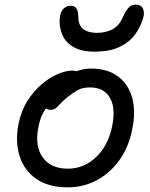

<svg xmlns="http://www.w3.org/2000/svg" viewBox="-20 -793 646 825"><path d="M270.8 12Q189.2 12 136.7 -23.8Q84.2 -59.6 64.4 -121.5Q44.6 -183.4 59.8 -262Q71.4 -318.2 98.6 -360.7Q125.8 -403.2 160.4 -432.1Q195 -461 229.8 -475.4Q264.6 -489.8 290.4 -489.8Q300.8 -489.8 308.6 -486.9Q316.4 -484 320.7 -477.7Q325 -471.4 322.6 -460.4Q317.6 -439.6 306.6 -423.4Q295.6 -407.2 266.4 -394.4Q230.4 -377.4 205.9 -356.9Q181.4 -336.4 166.4 -309.8Q151.4 -283.2 145 -246.2Q128.6 -165.2 163.6 -116.7Q198.6 -68.2 271.4 -68.2Q341.2 -68.2 393.6 -118.6Q446 -169 462.4 -253.2Q477.6 -329.6 452 -373.5Q426.4 -417.4 366 -417.4Q334.6 -417.4 313.3 -405.4Q292 -393.4 267.2 -373.4Q248.6 -357.8 238 -346.1Q227.4 -334.4 218.9 -327.7Q210.4 -321 196.8 -321Q182.6 -321 175.1 -330.7Q167.6 -340.4 171.8 -361.4Q176.2 -383.6 195.5 -407.8Q214.8 -432 243.4 -452.5Q272 -473 304.8 -485.7Q337.6 -498.4 370 -498.4Q441.8 -498.4 486.8 -464.9Q531.8 -431.4 548 -372.8Q564.2 -314.2 548.2 -238Q534 -163 494.1 -106.6Q454.2 -50.2 396.8 -19.1Q339.4 12 270.8 12ZM387.2 -571Q329.6 -571 295.5 -591.2Q261.4 -611.4 247.7 -643.5Q234 -675.6 236.4 -711.6Q239 -742.8 252.5 -755.5Q266 -768.2 283.2 -768.2Q300.6 -768.2 308.3 -757.3Q316 -746.4 316.8 -715.2Q317.8 -682.4 339 -667.1Q360.2 -651.8 396 -651.8Q434.2 -651.8 462.5 -666.7Q490.8 -681.6 506.4 -715.8Q521.6 -749.6 533.6 -761.4Q545.6 -773.2 562.6 -773.2Q586 -773.2 594.2 -755.8Q602.4 -738.4 594.6 -714Q582.2 -672.4 556.5 -639.9Q530.8 -607.4 489 -589.2Q447.2 -571 387.2 -571Z"/></svg>

Font: Shantell Sans Light
Style: Italic
Weight: 300
Italic angle: -11°
Designer: Stephen Nixon, Anya Danilova, Shantell Martin
Foundry: Arrow Type
Version: Version 1.008;[ac192a2d6]